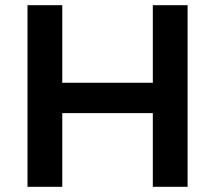

<svg xmlns="http://www.w3.org/2000/svg" viewBox="-20 -720 830 740"><path d="M86 -700H220V-401H569V-700H703V0H569V-284H220V0H86Z"/></svg>

Font: TypoPRO Montserrat Alternates
Style: Regular
Weight: 500
Designer: Julieta Ulanovsky
Foundry: Julieta Ulanovsky
Version: Version 6.001